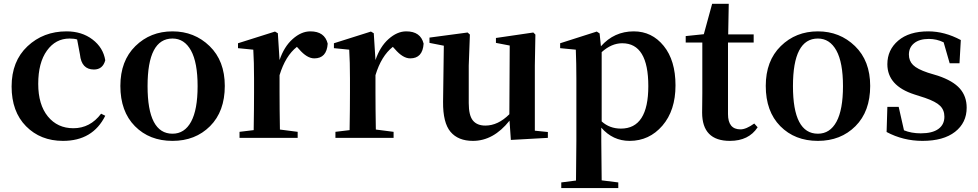

<svg xmlns="http://www.w3.org/2000/svg" viewBox="-20 -713 5056 993"><path d="M393.6 -430.7 378.9 -508.8Q363.3 -513.7 339.8 -513.7Q267.6 -513.7 222.7 -451.2Q177.7 -388.7 177.7 -279.3Q177.7 -171.9 227.5 -110.8Q277.3 -49.8 359.4 -49.8Q446.3 -49.8 502.9 -125L524.4 -114.3Q460 15.6 305.7 15.6Q189.5 15.6 114.7 -60.1Q40 -135.7 40 -265.6Q40 -396.5 122.1 -473.6Q204.1 -550.8 324.2 -550.8Q403.3 -550.8 458.5 -508.8Q513.7 -466.8 524.4 -401.4Q511.7 -353.5 465.8 -353.5Q401.4 -353.5 393.6 -430.7Z M872.1 15.6Q752.9 15.6 677.7 -60.5Q602.5 -136.7 602.5 -268.6Q602.5 -398.4 680.2 -474.6Q757.8 -550.8 872.1 -550.8Q985.4 -550.8 1064 -474.6Q1142.6 -398.4 1142.6 -268.6Q1142.6 -136.7 1066.4 -60.5Q990.2 15.6 872.1 15.6ZM872.1 -21.5Q934.6 -21.5 968.3 -83.5Q1002 -145.5 1002 -267.6Q1002 -389.6 967.8 -451.7Q933.6 -513.7 872.1 -513.7Q743.2 -513.7 743.2 -267.6Q743.2 -21.5 872.1 -21.5Z M1417 -541 1425.8 -402.3Q1449.2 -471.7 1493.7 -511.2Q1538.1 -550.8 1585 -550.8Q1659.2 -550.8 1674.8 -487.3Q1669.9 -411.1 1605.5 -411.1Q1567.4 -411.1 1526.4 -459L1515.6 -470.7Q1456.1 -423.8 1425.8 -324.2V-235.4Q1425.8 -156.2 1427.7 -43L1519.5 -31.2V0H1218.8V-31.2L1292 -40Q1293.9 -153.3 1293.9 -235.4V-306.6Q1293.9 -392.6 1290 -456.1L1210.9 -463.9V-489.3L1402.3 -549.8Z M1913.1 -541 1921.9 -402.3Q1945.3 -471.7 1989.7 -511.2Q2034.2 -550.8 2081.1 -550.8Q2155.3 -550.8 2170.9 -487.3Q2166 -411.1 2101.6 -411.1Q2063.5 -411.1 2022.5 -459L2011.7 -470.7Q1952.1 -423.8 1921.9 -324.2V-235.4Q1921.9 -156.2 1923.8 -43L2015.6 -31.2V0H1714.8V-31.2L1788.1 -40Q1790 -153.3 1790 -235.4V-306.6Q1790 -392.6 1786.1 -456.1L1707 -463.9V-489.3L1898.4 -549.8Z M2746.1 -37.1 2813.5 -30.3V0L2622.1 10.7L2615.2 -88.9Q2532.2 15.6 2425.8 15.6Q2349.6 15.6 2310.1 -31.2Q2270.5 -78.1 2271.5 -186.5L2275.4 -476.6L2201.2 -491.2V-518.6L2398.4 -544.9L2410.2 -534.2L2404.3 -374V-179.7Q2404.3 -116.2 2425.8 -89.8Q2447.3 -63.5 2490.2 -63.5Q2555.7 -63.5 2614.3 -122.1L2616.2 -477.5L2544.9 -491.2V-516.6L2738.3 -544.9L2749 -534.2L2746.1 -374Z M3091.8 -443.4V-85Q3132.8 -47.9 3191.4 -47.9Q3333 -47.9 3333 -267.6Q3333 -489.3 3198.2 -489.3Q3142.6 -489.3 3091.8 -443.4ZM3081.1 -540 3087.9 -473.6Q3156.2 -550.8 3257.8 -550.8Q3351.6 -550.8 3412.6 -475.6Q3473.6 -400.4 3473.6 -271.5Q3473.6 -141.6 3405.8 -63Q3337.9 15.6 3236.3 15.6Q3149.4 15.6 3089.8 -52.7V15.6Q3089.8 75.2 3091.8 219.7L3177.7 230.5V259.8H2882.8V230.5L2959 220.7Q2960.9 76.2 2960.9 15.6V-305.7Q2960.9 -384.8 2958 -456.1L2877 -463.9V-489.3L3066.4 -549.8Z M3880.9 -74.2 3898.4 -54.7Q3852.5 15.6 3754.9 15.6Q3611.3 15.6 3611.3 -130.9Q3611.3 -146.5 3611.8 -178.7Q3612.3 -210.9 3612.3 -231.4V-493.2H3526.4V-526.4L3620.1 -536.1L3663.1 -693.4H3749L3746.1 -535.2H3877.9V-493.2H3745.1V-123Q3745.1 -43.9 3809.6 -43.9Q3838.9 -43.9 3880.9 -74.2Z M4210 15.6Q4090.8 15.6 4015.6 -60.5Q3940.4 -136.7 3940.4 -268.6Q3940.4 -398.4 4018.1 -474.6Q4095.7 -550.8 4210 -550.8Q4323.2 -550.8 4401.9 -474.6Q4480.5 -398.4 4480.5 -268.6Q4480.5 -136.7 4404.3 -60.5Q4328.1 15.6 4210 15.6ZM4210 -21.5Q4272.5 -21.5 4306.2 -83.5Q4339.8 -145.5 4339.8 -267.6Q4339.8 -389.6 4305.7 -451.7Q4271.5 -513.7 4210 -513.7Q4081.1 -513.7 4081.1 -267.6Q4081.1 -21.5 4210 -21.5Z M4779.3 -336.9 4831.1 -321.3Q4909.2 -294.9 4944.3 -254.9Q4979.5 -214.8 4979.5 -156.2Q4979.5 -78.1 4919.4 -31.2Q4859.4 15.6 4751 15.6Q4651.4 15.6 4565.4 -30.3L4569.3 -160.2H4627.9L4655.3 -39.1Q4693.4 -23.4 4742.2 -23.4Q4801.8 -23.4 4833 -45.9Q4864.3 -68.4 4864.3 -109.4Q4864.3 -143.6 4842.3 -165.5Q4820.3 -187.5 4763.7 -207L4709 -224.6Q4569.3 -269.5 4569.3 -380.9Q4569.3 -455.1 4625.5 -502.9Q4681.6 -550.8 4781.2 -550.8Q4865.2 -550.8 4949.2 -505.9L4942.4 -385.7H4891.6L4860.4 -494.1Q4824.2 -511.7 4784.2 -511.7Q4735.4 -511.7 4708 -489.7Q4680.7 -467.8 4680.7 -430.7Q4680.7 -398.4 4702.1 -377Q4723.6 -355.5 4779.3 -336.9Z"/></svg>

Font: Bpmf Zihi Serif Bold
Style: Bold
Weight: 700
Foundry: But Ko
Version: Version 1.320